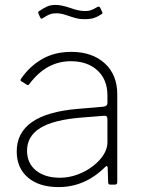

<svg xmlns="http://www.w3.org/2000/svg" viewBox="-20 -751 578 781"><path d="M218 10Q139 10 93.5 -29Q48 -68 48 -135Q48 -287 295 -308L400 -317Q417 -319 417 -332V-363Q417 -427 376.5 -464.5Q336 -502 268 -502Q169 -502 100 -410Q98 -407 95.5 -405.5Q93 -404 90 -406L66 -421Q61 -424 66 -431Q100 -481 151 -510.5Q202 -540 270 -540Q355 -540 406 -493.5Q457 -447 457 -367V-10Q457 0 447 0H429Q420 0 420 -9L418 -70Q417 -75 414.5 -75.5Q412 -76 408 -72Q326 10 218 10ZM403 -280 314 -273Q198 -264 144 -230.5Q90 -197 90 -138Q90 -87 126.5 -57.5Q163 -28 224 -28Q260 -28 295.5 -41Q331 -54 360 -77Q388 -99 402.5 -123.5Q417 -148 417 -171V-266Q417 -282 403 -280ZM324 -673Q306 -673 293.5 -676Q281 -679 260 -686Q231 -697 210 -697Q194 -697 183.5 -693Q173 -689 165.5 -684Q158 -679 154 -677Q150 -675 148 -675Q146 -675 143 -681L136 -697Q135 -700 135.5 -702Q136 -704 138 -705Q157 -718 171.5 -724.5Q186 -731 206 -731Q229 -731 265 -719Q300 -706 325 -706Q340 -706 350 -709.5Q360 -713 375 -722Q378 -724 382 -724Q385 -724 388 -719L396 -701Q397 -700 397 -698Q397 -695 391 -692Q377 -683 362.5 -678Q348 -673 324 -673Z"/></svg>

Font: Libre Franklin Thin
Style: Regular
Weight: 250
Designer: Pablo Impallari, Rodrigo Fuenzalida
Foundry: Impallari Type
Version: Version 1.002; ttfautohint (v1.5)